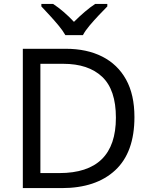

<svg xmlns="http://www.w3.org/2000/svg" viewBox="-20 -964 770 984"><path d="M669 -364Q669 -183 570.5 -91.5Q472 0 296 0H97V-714H317Q425 -714 504 -674Q583 -634 626 -556.5Q669 -479 669 -364ZM574 -361Q574 -504 503.5 -570.5Q433 -637 304 -637H187V-77H284Q574 -77 574 -361ZM315 -784Q302 -807 280 -833.5Q258 -860 234 -886Q210 -912 192 -931V-944H252Q278 -927 306 -903Q334 -879 359 -852Q386 -879 414 -903Q442 -927 468 -944H530V-931Q511 -912 486.5 -886Q462 -860 439.5 -833.5Q417 -807 405 -784Z"/></svg>

Font: Noto Sans Bassa Vah
Style: Regular
Weight: 400
Designer: Monotype Design Team
Foundry: Monotype Imaging Inc.
Version: Version 2.002